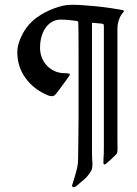

<svg xmlns="http://www.w3.org/2000/svg" viewBox="-20 -595 568 796"><path d="M466.8 -26.9 467.3 24.4Q467.3 30.3 466.1 35.9Q464.8 41.5 462.9 43.5Q439.9 67.4 423.3 80.6Q421.4 82 418.7 84.5Q416 86.9 414.1 86.9Q412.1 86.9 410.4 85.2Q408.7 83.5 408.7 80.6L409.2 61Q410.6 45.9 410.6 21V-488.3Q410.6 -494.1 406.7 -496.1Q405.3 -497.1 380.4 -499L365.7 -500.5Q363.3 -500.5 362.3 -500Q361.3 -499.5 361.3 -497.1V43Q361.3 55.2 362.3 67.4Q363.3 79.6 363.3 82.5Q363.3 96.2 361.3 104.5Q359.4 112.8 350.6 124.5Q342.3 136.7 330.6 147.5Q318.8 158.2 295.9 176.8Q290 181.2 285.6 181.2Q278.8 181.2 278.8 173.3Q278.8 171.9 282.7 161.1Q291.5 133.8 297.6 110.1Q303.7 86.4 303.7 65.9Q303.7 46.4 304.7 -5.4Q305.7 -65.9 305.7 -102.5V-378.9Q305.7 -461.9 304.7 -501.5Q304.7 -503.9 302.7 -505.9Q300.8 -507.8 297.4 -508.3Q260.7 -513.7 231 -513.7Q207 -513.7 187.7 -499.3Q168.5 -484.9 157.2 -458.3Q146 -431.6 146 -396.5Q146 -366.7 159.9 -342.5Q173.8 -318.4 197.3 -304.9Q220.7 -291.5 248.5 -291.5Q258.8 -291.5 264.2 -290.5Q269.5 -289.6 269.5 -285.6Q269.5 -282.7 263.2 -274.9Q260.7 -271 254.9 -263.2Q222.7 -218.3 211.9 -205.6Q207 -200.2 203.9 -198.2Q200.7 -196.3 195.3 -196.3Q187 -196.3 178.7 -199.7Q120.1 -224.1 85.9 -271.2Q51.8 -318.4 51.8 -377.9Q51.8 -413.6 73.7 -454.6Q95.7 -495.6 133.8 -523.4Q165 -545.4 204.3 -560.3Q243.7 -575.2 276.4 -575.2Q315.4 -575.2 376.5 -569.1Q437.5 -563 490.2 -552.7Q491.7 -552.2 492.7 -551Q493.7 -549.8 493.7 -548.8Q493.7 -546.4 489.3 -542Q481.4 -534.2 474.1 -515.6Q466.8 -497.1 466.8 -474.1Z"/></svg>

Font: David Libre Medium
Style: Regular
Weight: 500
Version: Version 1.000